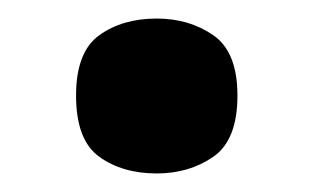

<svg xmlns="http://www.w3.org/2000/svg" viewBox="-20 -179 338 207"><path d="M149 8Q112 8 87 -10Q62 -28 62 -76Q62 -123 87 -141Q112 -159 149 -159Q184 -159 210 -141Q236 -123 236 -76Q236 -28 210 -10Q184 8 149 8Z"/></svg>

Font: Noto Serif Armenian SemiCondensed ExtraBold
Style: Regular
Weight: 800
Width: 4
Designer: Monotype Design Team
Foundry: Monotype Imaging Inc.
Version: Version 2.008; ttfautohint (v1.8.4.7-5d5b)